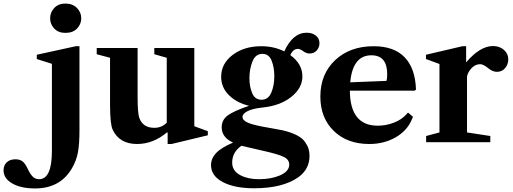

<svg xmlns="http://www.w3.org/2000/svg" viewBox="-196 -800 2884 1080"><path d="M96 48V-441L11 -468V-492L230 -540H251V-69Q251 13 242 59Q233 105 209 146Q143 260 1 260Q-78 260 -127 232Q-176 204 -176 158Q-176 130 -158 113Q-140 96 -109 96Q-86 96 -71 106.5Q-56 117 -43 144Q-26 180 -11.5 194Q3 208 24 208Q96 208 96 48ZM86 -697Q86 -731 109.5 -755.5Q133 -780 172 -780Q212 -780 236.5 -755.5Q261 -731 261 -697Q261 -664 237.5 -639.5Q214 -615 172 -615Q132 -615 109 -639.5Q86 -664 86 -697Z M742 -475 672 -495V-530H897V-90L973 -62V-39L769 10H747V-53L744 -56Q666 10 575 10Q476 10 438 -70Q423 -101 423 -212V-475L348 -495V-530H578V-256Q578 -161 588 -136Q608 -81 672 -81Q714 -81 742 -110Z M1233 259Q1123 259 1057 224Q991 189 991 129Q991 91 1020 60.5Q1049 30 1115 2Q1051 -27 1051 -84Q1051 -125 1084 -150Q1117 -175 1205 -205Q1136 -221 1092 -264.5Q1048 -308 1048 -368Q1048 -442 1112.5 -491Q1177 -540 1274 -540Q1345 -540 1403 -511Q1451 -616 1529 -616Q1560 -616 1580.5 -600Q1601 -584 1601 -557Q1601 -534 1586 -516.5Q1571 -499 1545 -499Q1527 -499 1509.5 -512Q1492 -525 1480 -525Q1452 -525 1437 -490Q1505 -441 1505 -370Q1505 -305 1442.5 -255Q1380 -205 1279 -195Q1224 -189 1196 -174.5Q1168 -160 1168 -142Q1168 -129 1183 -118.5Q1198 -108 1225.5 -100.5Q1253 -93 1279 -88Q1305 -83 1340.5 -77Q1376 -71 1394 -67Q1441 -56 1473 -39.5Q1505 -23 1519.5 -2Q1534 19 1539.5 37Q1545 55 1545 77Q1545 152 1482 197Q1394 259 1233 259ZM1296 51Q1208 31 1162 20Q1110 56 1110 115Q1110 162 1157 186Q1199 208 1261 208Q1328 208 1378 187Q1431 164 1431 126Q1431 98 1401 83Q1371 68 1296 51ZM1275 -239Q1313 -239 1330 -279Q1347 -319 1347 -372Q1347 -420 1332 -458.5Q1317 -497 1280 -497Q1241 -497 1224 -454Q1207 -411 1207 -360Q1207 -313 1222.5 -276Q1238 -239 1275 -239Z M2144 -296 2136 -290H1772Q1773 -93 1929 -93Q1975 -93 2019.5 -110Q2064 -127 2092 -159L2099 -167L2127 -143L2122 -131Q2095 -65 2029.5 -27.5Q1964 10 1881 10Q1757 10 1681.5 -63.5Q1606 -137 1606 -257Q1606 -383 1689 -461.5Q1772 -540 1906 -540Q2020 -540 2080 -478Q2140 -416 2144 -296ZM1893 -489Q1788 -489 1774 -337L1978 -345Q1982 -357 1982 -383Q1982 -489 1893 -489Z M2431 -55 2562 -35V0H2201V-35L2276 -55V-440L2200 -468V-492L2405 -540H2426V-449Q2504 -541 2577 -541Q2614 -541 2638.5 -519.5Q2663 -498 2663 -466Q2663 -438 2645.5 -417Q2628 -396 2599 -396Q2576 -396 2552 -415Q2523 -439 2505 -439Q2476 -439 2454 -414Q2435 -392 2431 -370Z"/></svg>

Font: Libre Caslon Text
Style: Bold
Weight: 700
Designer: Pablo Impallari, Rodrigo Fuenzalida
Foundry: Pablo Impallari, Rodrigo Fuenzalida
Version: Version 1.002